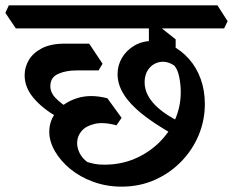

<svg xmlns="http://www.w3.org/2000/svg" viewBox="-59 -644 870 717"><path d="M395 53Q339 53 289.5 35Q240 17 203.5 -13Q167 -43 146 -79.5Q125 -116 125 -152Q125 -195 153.5 -229Q182 -263 231 -278Q280 -293 342 -277L395 -204L376 -176Q328 -189 295 -181.5Q262 -174 245.5 -154.5Q229 -135 229 -110Q229 -91 238.5 -72Q248 -53 267 -39Q280 -35 294.5 -32Q309 -29 330 -29Q391 -29 442.5 -50.5Q494 -72 533.5 -110Q573 -148 594.5 -197Q616 -246 616 -300Q616 -327 610.5 -355.5Q605 -384 592 -399Q565 -417 539 -412.5Q513 -408 497 -387.5Q481 -367 481 -337Q481 -311 494 -286.5Q507 -262 535.5 -237.5Q564 -213 610 -190L586 -143Q517 -182 471.5 -218.5Q426 -255 403 -292Q380 -329 380 -367Q380 -400 396.5 -428Q413 -456 442.5 -473.5Q472 -491 510 -491Q549 -491 584 -473Q619 -455 647 -423.5Q675 -392 690.5 -349Q706 -306 706 -256Q706 -195 683 -139.5Q660 -84 617.5 -40.5Q575 3 518.5 28Q462 53 395 53ZM156 -206Q98 -240 65.5 -279Q33 -318 33 -363Q33 -393 48.5 -419.5Q64 -446 97 -463.5Q130 -481 183 -481H274L324 -406L309 -381H226Q187 -381 158 -368Q129 -355 129 -322Q129 -299 147 -279.5Q165 -260 209 -231ZM0 -538 -39 -596 -26 -624H753L791 -565L778 -538ZM597 -410 497 -428V-571L524 -555L597 -497Z"/></svg>

Font: Eczar Medium
Style: Regular
Weight: 500
Designer: Vaibhav Singh
Foundry: Rosetta Type Foundry
Version: Version 2.000